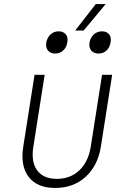

<svg xmlns="http://www.w3.org/2000/svg" viewBox="-20 -920 640 950"><path d="M253 10Q164 10 122 -44.5Q80 -99 95 -194L151 -550H201L145 -194Q133 -119 164 -77Q195 -35 261 -35Q328 -35 372.5 -77Q417 -119 429 -194L485 -550H535L479 -194Q464 -100 403.5 -45Q343 10 253 10ZM352 -769 454 -900H503L394 -769ZM468 -655Q444 -655 431.5 -670Q419 -685 423 -710Q428 -735 444.5 -750Q461 -765 485 -765Q508 -765 520 -750Q532 -735 527 -710Q523 -685 507 -670Q491 -655 468 -655ZM253 -655Q230 -655 217.5 -670Q205 -685 209 -710Q214 -735 230.5 -750Q247 -765 270 -765Q293 -765 305.5 -750Q318 -735 313 -710Q309 -685 292.5 -670Q276 -655 253 -655Z"/></svg>

Font: NKDuy Mono Thin
Style: Italic
Weight: 100
Italic angle: -9°
Monospace: yes
Designer: NKDuy
Foundry: NKDuy
Version: Version 2.251; ttfautohint (v1.8.4.7-5d5b)